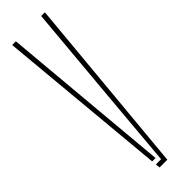

<svg xmlns="http://www.w3.org/2000/svg" viewBox="-273 -803 805 805"><g transform="rotate(-45 129.5 -400.0)"><path d="M32.5 -800H54.5L96.5 -330L122.5 -40H102.5ZM104.5 -20H135.5L162.5 -330L204.5 -800H226.5L152.5 0H106.5Z"/></g></svg>

Font: Big Shoulders Stencil Display SC Thin
Style: Regular
Weight: 100
Designer: Patric King
Foundry: XO Type Co
Version: Version 2.001